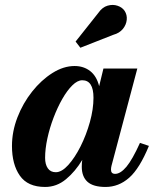

<svg xmlns="http://www.w3.org/2000/svg" viewBox="-20 -732 624 762"><path d="M430 -594 299 -542.5 280 -567 370 -680.5Q386 -703.5 407 -709.5Q428 -715.5 446.5 -709.2Q465 -703 474.5 -689Q485 -673 483 -653.2Q481 -633.5 467.5 -617Q454 -600.5 430 -594ZM571 -153Q534 -63 492.5 -26.5Q451 10 399 10Q350 10 327.2 -10.5Q304.5 -31 304.5 -70.5Q304.5 -86.5 306.5 -97.5Q279 -51.5 242 -20.8Q205 10 159 10Q90 10 58.8 -34.8Q27.5 -79.5 27.5 -152.5Q27.5 -210 49.2 -266.2Q71 -322.5 107.5 -368.5Q144 -414.5 188 -442.2Q232 -470 276 -470Q312 -470 337.8 -450Q363.5 -430 373.5 -390L390.5 -460H525L422.5 -74Q420.5 -66 420.5 -58.5Q420.5 -42 437 -42Q458 -42 481.8 -70.2Q505.5 -98.5 535.5 -165ZM351 -344Q351 -413.5 306.5 -413.5Q287.5 -413.5 267 -393.2Q246.5 -373 227.2 -339.2Q208 -305.5 192.5 -264.8Q177 -224 168 -182.5Q159 -141 159 -105.5Q159 -79.5 169.8 -64Q180.5 -48.5 201.5 -48.5Q225 -48.5 251 -77.2Q277 -106 299.8 -151.2Q322.5 -196.5 336.8 -247.8Q351 -299 351 -344Z"/></svg>

Font: Bodoni* 06pt
Style: Bold Italic
Weight: 700
Italic angle: -13°
Version: Version 2.3